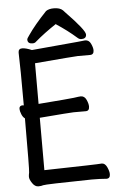

<svg xmlns="http://www.w3.org/2000/svg" viewBox="-61 -940 621 997"><g transform="rotate(-5 250.0 -441.0)"><path d="M98.1 16.1Q80.1 16.1 66.7 -3.9Q53.2 -23.9 53.2 -37.1Q53.2 -45.9 56.2 -59.6Q59.1 -73.2 59.1 -341.8Q48.8 -348.1 42 -365Q35.2 -381.8 35.2 -393.1Q35.2 -410.2 53.2 -410.2L59.1 -409.2Q59.1 -612.8 56.2 -684.1Q56.2 -705.1 76.2 -705.1Q95.2 -705.1 126 -691.9L369.1 -713.9Q398.9 -717.8 405.8 -717.8Q425.8 -717.8 435.3 -697.3Q444.8 -676.8 444.8 -663.1Q444.8 -640.1 424.8 -640.1H360.8Q346.2 -640.1 136.2 -622.1V-410.2Q299.8 -422.9 320.8 -425.8Q350.1 -430.2 357.9 -430.2Q377 -430.2 386.5 -409.7Q396 -389.2 396 -374Q396 -351.1 377 -351.1H313Q298.8 -351.1 136.2 -337.9V-64.9Q418 -70.8 436 -73.2Q453.1 -73.2 463.1 -51.5Q473.1 -29.8 473.1 -15.1Q473.1 7.8 454.1 7.8Q421.9 4.9 377 4.9Q132.8 8.8 123.3 12.5Q113.8 16.1 98.1 16.1ZM132.8 -726.1Q106.9 -726.1 106.9 -748Q106.9 -753.9 119.1 -770Q152.8 -819.8 216.8 -887.2Q231.9 -897.9 257.8 -897.9Q290 -897.9 305.2 -882.8L315.9 -871.1Q413.1 -771 413.1 -748Q413.1 -726.1 387.2 -726.1Q377 -726.1 368.2 -733.9Q320.8 -775.9 261.2 -814.9L263.2 -816.9Q198.2 -773.9 151.9 -733.9Q145 -726.1 132.8 -726.1Z"/></g></svg>

Font: LXGW WenKai Mono GB Screen
Style: Regular
Weight: 400
Monospace: yes
Designer: LXGW / Fontworks Inc.
Foundry: LXGW / Fontworks Inc.
Version: Version 1.510;January 18,2025